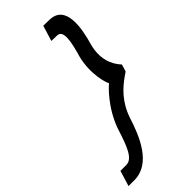

<svg xmlns="http://www.w3.org/2000/svg" viewBox="-289 -743 932 932"><g transform="rotate(-45 176.5 -277.5)"><path d="M250.9 -618 212.2 -619 236.7 -699 277.4 -698C388.1 -697 361.3 -557 335.7 -470C315.8 -395 335.7 -336 373.5 -296L362.2 -259L344.5 -247C297.4 -214 246.7 -169 218.3 -86C187.6 11 134 144 19 144H-21L3.4 64H43.4C86.4 64 108.9 7 138.9 -88L139.2 -89C177.8 -199 256.5 -270 265.4 -276C259.2 -282 229.8 -369 255.1 -468L255.4 -469C279.5 -551 291.6 -617 250.9 -618Z"/></g></svg>

Font: Nordica Plus
Style: NordicaClassicLtExtObl
Weight: 300
Version: Version 1.01